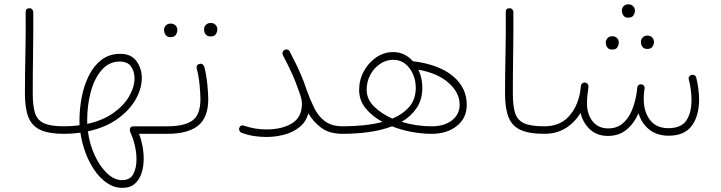

<svg xmlns="http://www.w3.org/2000/svg" viewBox="-20 -631 3375 899"><path d="M96.7 -192.9Q96.7 -280.3 98.9 -380.1Q101.1 -480 100.1 -574.2Q100.1 -592.3 117.2 -592.3Q125 -592.8 130.1 -587.6Q135.3 -582.5 135.7 -575.2Q136.2 -481 134.8 -381.1Q133.3 -281.2 133.3 -193.4Q133.3 -134.8 144 -101.3Q154.8 -67.9 186.3 -53.7Q217.8 -39.6 279.8 -39.6H280.3Q297.9 -39.6 297.9 -22Q297.9 -4.4 280.3 -4.4H279.8Q209.5 -4.4 169.7 -22.5Q129.9 -40.5 113.3 -81.8Q96.7 -123 96.7 -192.9Z M262.7 -22Q262.7 -39.6 280.3 -39.6Q317.9 -39.6 352.5 -44.4Q352.1 -55.7 352.1 -66.4Q352.1 -121.6 362.8 -176.8Q373.5 -231.9 396.5 -277.8Q419.4 -323.7 455.8 -351.3Q492.2 -378.9 543 -378.9Q594.7 -378.9 619.4 -344.2Q644 -309.6 644 -266.6Q644 -215.8 615 -165Q585.9 -114.3 529.8 -74Q473.6 -33.7 391.6 -16.1Q399.4 43.9 423.3 95.9Q447.3 147.9 481 180.2Q514.6 212.4 551.8 212.4Q588.9 212.4 604 184.3Q619.1 156.2 619.1 115.2Q619.1 82.5 611.1 49.1Q603 15.6 591.3 -8.8Q590.3 -12.7 589.1 -16.1Q587.9 -19.5 587.9 -22.5Q587.9 -39.6 606 -39.6H763.7Q781.2 -39.6 781.2 -22Q781.2 -4.4 763.7 -4.4H631.3Q641.1 21 647 51.8Q652.8 82.5 652.8 113.3Q652.8 146 643.6 177Q634.3 208 612.5 228.3Q590.8 248.5 552.7 248.5Q514.2 248.5 481.2 226.1Q448.2 203.6 422.6 166.3Q397 128.9 380.1 83.3Q363.3 37.6 356.4 -9.8Q319.3 -4.4 280.3 -4.4Q272.9 -4.4 267.8 -9.5Q262.7 -14.6 262.7 -22ZM388.2 -66.4Q388.2 -58.6 388.7 -50.8Q462.9 -67.4 512 -102.8Q561 -138.2 585.4 -181.2Q609.9 -224.1 609.9 -264.2Q609.9 -296.9 593.5 -319.8Q577.1 -342.8 541 -342.8Q491.2 -342.8 457 -304.2Q422.9 -265.6 405.5 -202.6Q388.2 -139.6 388.2 -66.4Z M746.1 -22Q746.1 -39.6 763.7 -39.6Q843.3 -39.6 880.9 -66.7Q918.5 -93.8 918.5 -167Q918.5 -189.9 914.6 -232.7Q910.6 -275.4 900.9 -311Q898.4 -328.6 915 -332Q922.4 -334 928.5 -329.6Q934.6 -325.2 936.5 -318.4Q946.3 -281.2 950.7 -237.1Q955.1 -192.9 955.1 -167Q955.1 -80.1 907 -42.2Q858.9 -4.4 763.7 -4.4Q756.3 -4.4 751.2 -9.5Q746.1 -14.6 746.1 -22ZM935.5 -494.6Q935.5 -505.4 943.8 -514.4Q952.1 -523.4 966.8 -523.4Q984.4 -523.4 992.7 -510.3Q997.6 -502.9 997.6 -493.7Q997.6 -482.9 991 -471.7Q984.4 -460.4 965.8 -460.4Q953.6 -460.4 946.8 -466.3Q939.9 -472.2 937.5 -480Q935.5 -485.8 935.5 -494.6ZM748 -491.7Q748 -502.4 756.3 -511.5Q764.6 -520.5 779.8 -520.5Q796.4 -520.5 805.7 -507.3Q807.6 -503.9 809.1 -499.8Q810.5 -495.6 810.5 -490.7Q810.5 -480 803.7 -468.5Q796.9 -457 778.3 -457Q766.1 -457 759.5 -463.1Q752.9 -469.2 750.5 -477.1Q748 -484.4 748 -491.7Z M1100.1 -31.2Q1105.5 -47.9 1122.6 -42.5Q1173.8 -24.9 1227.1 -24.9Q1299.8 -24.9 1346.7 -53.2Q1393.6 -81.5 1393.6 -145Q1393.6 -156.7 1391.1 -167.7Q1388.7 -178.7 1384.8 -189Q1384.3 -190.4 1383.8 -191.9Q1382.8 -195.3 1381.3 -199.2Q1364.3 -249 1347.4 -286.1Q1330.6 -323.2 1304.7 -372.6Q1301.3 -379.4 1303.2 -386.5Q1305.2 -393.6 1311.5 -397Q1318.4 -400.9 1325.7 -398.9Q1333 -397 1336.4 -390.1Q1353.5 -357.4 1366.7 -330.1Q1379.9 -302.7 1391.8 -274.7Q1403.8 -246.6 1415.5 -210.9Q1431.6 -165.5 1450.7 -126.5Q1469.7 -87.4 1501 -63.7Q1532.2 -40 1584 -39.6H1584.5Q1602.1 -39.6 1602.1 -22Q1602.1 -4.4 1584.5 -4.4H1584Q1522.5 -4.4 1484.9 -32.2Q1447.3 -60.1 1423.8 -100.1Q1412.6 -60.1 1382.6 -35.9Q1352.5 -11.7 1311.8 -0.7Q1271 10.3 1227.1 10.3Q1197.3 10.3 1168.9 5.9Q1140.6 1.5 1111.8 -8.8Q1105 -11.2 1101.6 -17.8Q1098.1 -24.4 1100.1 -31.2Z M1566.9 -22Q1566.9 -39.6 1584.5 -39.6Q1634.3 -39.6 1681.9 -44.4Q1729.5 -49.3 1771 -60.1Q1723.1 -85.9 1692.4 -123.5Q1661.6 -161.1 1661.6 -209.5Q1661.6 -256.8 1683.3 -297.1Q1705.1 -337.4 1741.5 -362.3Q1777.8 -387.2 1821.3 -387.2Q1849.6 -387.2 1873 -375.5Q1896.5 -363.8 1913.6 -344.2H1915Q2034.7 -329.1 2100.1 -275.1Q2165.5 -221.2 2165.5 -139.6Q2165.5 -78.6 2119.4 -41.5Q2073.2 -4.4 2001.5 -4.4Q1956.5 -4.4 1908 -13.2Q1859.4 -22 1815.4 -39.6Q1765.6 -20.5 1705.8 -12.5Q1646 -4.4 1584.5 -4.4Q1577.1 -4.4 1572 -9.5Q1566.9 -14.6 1566.9 -22ZM1696.8 -211.4Q1696.8 -167 1731.2 -132.6Q1765.6 -98.1 1817.4 -75.7Q1867.2 -96.7 1897 -131.8Q1926.8 -167 1926.8 -220.2Q1926.8 -253.9 1913.8 -283.7Q1900.9 -313.5 1877.2 -332.3Q1853.5 -351.1 1821.3 -351.1Q1788.1 -351.1 1759.5 -331.8Q1731 -312.5 1713.9 -280.8Q1696.8 -249 1696.8 -211.4ZM1957.5 -220.7Q1957.5 -164.6 1930.9 -125.2Q1904.3 -85.9 1860.4 -60.5Q1929.7 -39.6 2001.5 -39.6Q2061 -39.6 2096.7 -67.9Q2132.3 -96.2 2132.3 -141.1Q2132.3 -196.3 2081.5 -242.2Q2030.8 -288.1 1939 -304.7Q1957.5 -265.6 1957.5 -220.7Z M2344.7 -192.9Q2344.7 -280.3 2346.9 -380.1Q2349.1 -480 2348.1 -574.2Q2348.1 -592.3 2365.2 -592.3Q2373 -592.8 2378.2 -587.6Q2383.3 -582.5 2383.8 -575.2Q2384.3 -481 2382.8 -381.1Q2381.3 -281.2 2381.3 -193.4Q2381.3 -134.8 2392.1 -101.3Q2402.8 -67.9 2434.3 -53.7Q2465.8 -39.6 2527.8 -39.6H2528.3Q2545.9 -39.6 2545.9 -22Q2545.9 -4.4 2528.3 -4.4H2527.8Q2457.5 -4.4 2417.7 -22.5Q2377.9 -40.5 2361.3 -81.8Q2344.7 -123 2344.7 -192.9Z M2510.7 -22Q2510.7 -39.6 2528.3 -39.6Q2600.1 -39.6 2641.6 -84Q2683.1 -128.4 2695.8 -196.8Q2697.3 -209.5 2700.2 -229.5Q2701.2 -237.3 2707.5 -241.2Q2707.5 -241.7 2708 -242.2Q2708.5 -242.2 2709 -242.7Q2710 -243.2 2710.4 -243.2Q2710.4 -243.2 2710.9 -243.2Q2711.9 -244.1 2712.9 -244.1Q2712.9 -244.1 2713.4 -244.1Q2714.4 -244.6 2715.3 -244.6Q2715.3 -244.6 2715.8 -244.6Q2716.8 -244.6 2717.3 -244.6Q2717.8 -244.6 2717.3 -244.6Q2718.3 -244.6 2719.7 -244.6Q2721.7 -244.1 2723.6 -243.7Q2724.1 -243.7 2724.1 -243.2Q2725.1 -243.2 2725.6 -242.7Q2726.1 -242.2 2726.6 -242.2Q2727.1 -241.7 2728 -241.2Q2728 -241.2 2728.5 -240.7Q2729 -240.2 2729.5 -239.7Q2730 -239.3 2730.5 -238.8Q2731 -238.8 2731 -238.3Q2731.4 -237.8 2731.9 -236.8Q2732.4 -236.8 2732.4 -236.3Q2732.9 -235.8 2733.4 -234.9Q2733.4 -234.9 2733.4 -234.4Q2733.9 -233.4 2734.4 -232.4Q2734.4 -231.9 2734.9 -231.4Q2734.9 -231 2734.9 -230Q2735.8 -227.1 2735.4 -224.1L2734.9 -221.7Q2733.9 -208 2731.4 -194.3Q2728.5 -170.4 2728.5 -146Q2728.5 -96.7 2754.6 -63.2Q2780.8 -29.8 2828.1 -29.8Q2867.7 -29.8 2895 -52.5Q2922.4 -75.2 2938.5 -113.8Q2954.6 -152.3 2961.4 -199.2Q2962.4 -209.5 2963.9 -221.2L2964.4 -223.1Q2964.4 -223.1 2964.4 -223.6Q2964.8 -224.6 2964.8 -225.1Q2964.8 -225.6 2965.3 -226.6Q2965.8 -227.1 2965.8 -227.5Q2966.3 -228 2966.8 -228.5Q2967.3 -229.5 2967.8 -230.5Q2967.8 -230.5 2967.8 -230.5Q2974.1 -237.3 2983.4 -235.8Q2990.2 -235.4 2994.9 -229.7Q2999.5 -224.1 2998 -216.3L2997.6 -214.4Q2996.6 -205.1 2995.6 -196.3Q2994.1 -181.6 2994.1 -168.9Q2994.1 -106.9 3023.9 -68.8Q3053.7 -30.8 3109.4 -30.8Q3168.9 -30.8 3193.4 -66.4Q3217.8 -102.1 3217.8 -164.1Q3217.8 -208.5 3205.1 -259.3Q3203.1 -267.1 3207.3 -272.9Q3211.4 -278.8 3217.8 -280.3Q3224.6 -282.2 3231.4 -278.8Q3238.3 -275.4 3240.2 -267.1Q3253.4 -211.4 3253.4 -165.5Q3253.4 -88.9 3219.2 -42.2Q3185.1 4.4 3110.8 4.4Q3056.2 4.4 3020.3 -24.2Q2984.4 -52.7 2969.7 -100.6Q2949.2 -53.7 2914.1 -24.2Q2878.9 5.4 2826.2 5.4Q2775.4 5.4 2742.4 -25.1Q2709.5 -55.7 2698.2 -102.5Q2672.4 -58.6 2629.4 -31.5Q2586.4 -4.4 2528.3 -4.4Q2521 -4.4 2515.9 -9.5Q2510.7 -14.6 2510.7 -22ZM2891.6 -582.5Q2891.6 -592.8 2899.7 -601.8Q2907.7 -610.8 2922.4 -610.8Q2939 -610.8 2948.2 -597.7Q2953.1 -589.8 2953.1 -581.5Q2953.1 -570.8 2946.5 -559.6Q2939.9 -548.3 2921.4 -548.3Q2909.2 -548.3 2902.8 -554.2Q2896.5 -560.1 2894 -567.9Q2891.6 -575.2 2891.6 -582.5ZM2981 -436Q2981 -446.3 2989 -455.3Q2997.1 -464.4 3011.7 -464.4Q3028.8 -464.4 3037.1 -451.2Q3042 -444.8 3042 -435.1Q3042 -424.3 3035.4 -413.1Q3028.8 -401.9 3010.7 -401.9Q2998.5 -401.9 2991.9 -407.7Q2985.4 -413.6 2982.9 -421.4Q2981 -427.2 2981 -436ZM2816.4 -433.1Q2816.4 -443.4 2824.5 -452.4Q2832.5 -461.4 2847.2 -461.4Q2864.3 -461.4 2872.6 -448.2Q2877.4 -441.9 2877.4 -432.1Q2877.4 -421.4 2871.1 -410.2Q2864.7 -398.9 2846.2 -398.9Q2834 -398.9 2827.4 -404.8Q2820.8 -410.6 2818.4 -418.5Q2816.4 -424.3 2816.4 -433.1Z"/></svg>

Font: Mikhak-DS1-FD ExtraLight
Style: Regular
Weight: 200
Designer: Amin Abedi
Version: Version 3.2